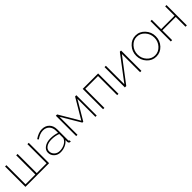

<svg xmlns="http://www.w3.org/2000/svg" viewBox="409 -1993 3468 3468"><g transform="rotate(-45 2143.0 -259.0)"><path d="M81 0V-520H115V-31H366V-520H401V-31H652V-520H686V0Z M1020 -301Q1109 -301 1188 -273V-328Q1188 -405 1143 -451Q1098 -497 1024 -497Q946 -497 857 -434L840 -459Q941 -528 1026 -528Q1116 -528 1169 -473.5Q1222 -419 1222 -326V-52Q1222 -30 1240 -30V0Q1226 1 1221 -1Q1192 -7 1190 -42V-87Q1154 -41 1097 -15.5Q1040 10 975 10Q902 10 853 -36Q804 -82 804 -149Q804 -216 864.5 -258.5Q925 -301 1020 -301ZM1170 -104Q1188 -126 1188 -148V-243Q1110 -273 1022 -273Q939 -273 888 -239.5Q837 -206 837 -151Q837 -96 877.5 -57.5Q918 -19 979 -19Q1040 -19 1092 -42.5Q1144 -66 1170 -104Z M1378 0V-520H1411L1640 -132L1870 -520H1902V0H1869V-460L1652 -93H1629L1411 -459V0Z M2064 0V-520H2458V0H2424V-488H2098V0Z M2621 0V-519H2655V-47L3013 -520H3044V0H3010V-465L2657 0Z M3419 -528Q3523 -528 3596.5 -448Q3670 -368 3670 -258Q3670 -148 3597 -69Q3524 10 3419 10Q3314 10 3241.5 -69Q3169 -148 3169 -258Q3169 -368 3242.5 -448Q3316 -528 3419 -528ZM3266 -91Q3329 -22 3418 -22Q3507 -22 3571 -92Q3635 -162 3635 -259Q3635 -356 3571 -426Q3507 -496 3419 -496Q3331 -496 3267 -425Q3203 -354 3203 -257Q3203 -160 3266 -91Z M3795 0V-520H3829V-281H4171V-520H4205V0H4171V-250H3829V0Z"/></g></svg>

Font: Raleway-v4020 ExtraLight
Style: Regular
Weight: 275
Designer: Matt McInerney, Pablo Impallari, Rodrigo Fuenzalida
Foundry: Matt McInerney, Pablo Impallari, Rodrigo Fuenzalida
Version: Version 4.020;PS 004.020;hotconv 1.0.88;makeotf.lib2.5.64775